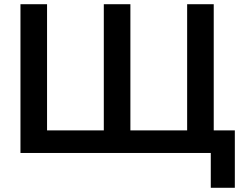

<svg xmlns="http://www.w3.org/2000/svg" viewBox="-20 -725 1155 910"><path d="M979 165V0H77V-705H203V-107H472V-705H598V-107H867V-705H993V-107H1093V165Z"/></svg>

Font: Nunito Sans 12pt ExtraLight
Style: Regular
Weight: 200
Designer: Vernon Adams
Foundry: Vernon Adams
Version: Version 3.101;gftools[0.9.27]